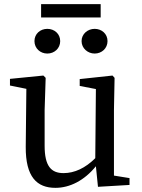

<svg xmlns="http://www.w3.org/2000/svg" viewBox="-20 -891 683 925"><path d="M373 -693C373 -658 403 -633 436 -633C470 -633 498 -658 498 -693C498 -728 470 -752 436 -752C403 -752 373 -728 373 -693ZM465 -871H178V-807H465ZM208 -633C242 -633 270 -658 270 -693C270 -728 242 -752 208 -752C174 -752 146 -728 146 -693C146 -658 174 -633 208 -633ZM529 -45V-361L532 -516L522 -527L364 -510V-477L442 -462L439 -129C391 -81 339 -57 286 -57C226 -57 195 -91 195 -189V-361L200 -516L189 -527L28 -511V-479L107 -463L104 -184C103 -38 158 14 247 14C316 14 386 -21 442 -90L452 9L604 0V-33Z"/></svg>

Font: Noto Serif SC Medium
Style: Regular
Weight: 500
Designer: Ryoko NISHIZUKA 西塚涼子 (kana & ideographs); Frank Grießhammer (Latin, Greek & Cyrillic); Wenlong ZHANG 张文龙 (bopomofo); San
Foundry: Adobe Systems Incorporated
Version: Version 1.001;PS 1.001;hotconv 16.6.54;makeotf.lib2.5.65590